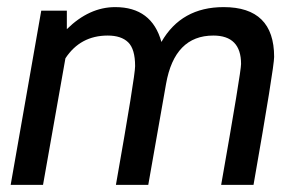

<svg xmlns="http://www.w3.org/2000/svg" viewBox="-20 -520 841 540"><path d="M693 0H602Q658 -318 658 -340Q658 -420 580 -420Q471 -420 447 -284L397 0H306Q360 -306 360 -334Q360 -382 340.5 -401Q321 -420 283 -420Q206 -420 164 -356L101 0H10L96 -490H168V-438Q231 -500 304 -500Q407 -500 434 -402Q490 -500 609 -500Q751 -500 751 -360Q751 -331 693 0Z"/></svg>

Font: Cabin
Style: Italic
Weight: 400
Designer: Pablo Impallari
Foundry: Pablo Impallari. www.impallari.com Igino Marini. www.ikern.com
Version: Version 1.005